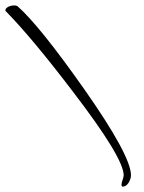

<svg xmlns="http://www.w3.org/2000/svg" viewBox="-81 -575 535 711"><path d="M373 116Q369 116 369 109Q369 102 373 91Q377 80 377 74Q377 10 191 -233Q115 -333 52.5 -408Q-10 -483 -60 -534Q-61 -535 -61 -537Q-61 -545 -48 -551Q-39 -555 -28 -555Q-20 -555 -15 -551Q65 -480 228 -249Q404 1 404 74Q404 87 395 102Q386 116 373 116Z"/></svg>

Font: Ole
Style: Regular
Weight: 400
Designer: Robert E. Leuschke
Foundry: Robert E. Leuschke
Version: Version 1.010; ttfautohint (v1.8.3)